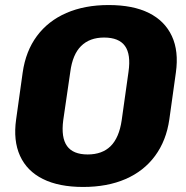

<svg xmlns="http://www.w3.org/2000/svg" viewBox="-20 -731 740 762"><path d="M310 11Q214 11 150.5 -20.5Q87 -52 59.5 -112.5Q32 -173 44 -257L70 -443Q82 -528 126.5 -588Q171 -648 243.5 -679.5Q316 -711 411 -711Q508 -711 571 -679.5Q634 -648 662 -588Q690 -528 678 -443L652 -257Q640 -173 595.5 -112.5Q551 -52 478.5 -20.5Q406 11 310 11ZM328 -118Q386 -118 419.5 -151.5Q453 -185 463 -254L490 -446Q500 -515 476 -548.5Q452 -582 393 -582Q336 -582 302 -548.5Q268 -515 259 -446L231 -254Q222 -185 246 -151.5Q270 -118 328 -118Z"/></svg>

Font: Pathway Extreme SemiCondensed ExtraBold
Style: Italic
Weight: 800
Width: 4
Italic angle: -8°
Version: Version 1.001;gftools[0.9.26]